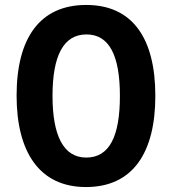

<svg xmlns="http://www.w3.org/2000/svg" viewBox="-20 -745 695 775"><path d="M607 -358C607 -589 516 -725 328 -725C142 -725 47 -593 47 -359C47 -133 138 10 327 10C518 10 607 -131 607 -358ZM192 -358C192 -518 235 -606 329 -606C421 -606 464 -521 464 -358C464 -195 422 -109 328 -109C236 -109 192 -198 192 -358Z"/></svg>

Font: Noto Sans Armenian Condensed
Style: Bold
Weight: 700
Width: 3
Designer: Monotype Design Team
Foundry: Monotype Imaging Inc.
Version: Version 2.008